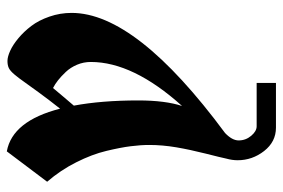

<svg xmlns="http://www.w3.org/2000/svg" viewBox="-152 -504 822 558"><g transform="rotate(-90 259.0 -225.0)"><path d="M170.9 109.9H296.9V166H167Q126 166 99.1 131.6Q72.3 97.2 72.3 54.7Q72.3 38.6 77.1 21.5Q80.1 6.8 91.6 -38.3Q103 -83.5 109.9 -123.8Q116.7 -164.1 116.7 -202.1Q116.7 -227.5 113 -256.3Q109.4 -285.2 99.4 -326.9Q89.4 -368.7 66.4 -414.3Q43.5 -460 9.8 -499L98.1 -616.2Q186.5 -600.1 222.2 -461.4Q246.6 -492.2 268.8 -522.5Q291 -552.7 301 -567.1Q311 -581.5 321.5 -594Q332 -606.4 340.3 -610.4Q348.6 -614.3 360.8 -614.3Q373 -614.3 390.4 -606.4Q407.7 -598.6 427 -582.5Q446.3 -566.4 462.6 -544.9Q479 -523.4 489.7 -492.4Q500.5 -461.4 500.5 -427.7Q500.5 -240.2 151.4 18.1Q129.9 38.6 129.9 57.6Q129.9 78.1 143.3 94Q156.7 109.9 170.9 109.9ZM230 -106.9Q357.9 -249 357.9 -372.1Q357.9 -393.1 349.9 -412.1Q341.8 -431.2 328.9 -444.8Q315.9 -458.5 304.7 -467.3Q293.5 -476.1 282.2 -481.9Q273.9 -471.7 256.8 -451.7Q239.7 -431.6 231 -421.4Q246.1 -340.8 246.1 -233.9Q246.1 -155.8 230 -106.9Z"/></g></svg>

Font: KJV1611
Style: Regular
Weight: 400
Version: Version 3.6.1